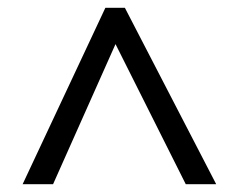

<svg xmlns="http://www.w3.org/2000/svg" viewBox="-20 -739 612 492"><path d="M38 -267 250 -719H300L534 -267H456L276 -626L116 -267Z"/></svg>

Font: BC Sans
Style: Italic
Weight: 400
Italic angle: -12°
Designer: Monotype Design Team
Designer: Province of B.C.
Foundry: Monotype Imaging Inc.
Version: Version 2.000;GOOG;noto-source:20170915:90ef993387c0